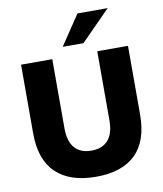

<svg xmlns="http://www.w3.org/2000/svg" viewBox="-100 -1022 948 1114"><g transform="rotate(-10 374.0 -465.0)"><path d="M376 11Q222 11 140.5 -67Q59 -145 59 -300V-705H243V-298Q243 -221 277 -182Q311 -143 376 -143Q440 -143 474 -182Q508 -221 508 -298V-705H689V-300Q689 -145 609.5 -67Q530 11 376 11ZM315 -765 433 -941H611L437 -765Z"/></g></svg>

Font: Nunito Sans 12pt ExtraLight 12pt Black
Style: Regular
Weight: 900
Version: Version 3.101;gftools[0.9.27]